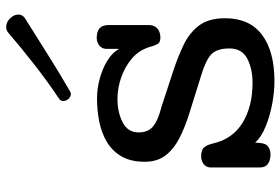

<svg xmlns="http://www.w3.org/2000/svg" viewBox="-168 -756 937 642"><g transform="rotate(-90 301.0 -435.5)"><path d="M349.6 13.2Q314.5 13.2 273.9 5.6Q233.4 -2 198.2 -16.4Q163.1 -30.8 144.5 -51.3Q144.5 -18.6 133.1 -9.3Q121.6 0 105 0Q86.4 0 74 -8.3Q61.5 -16.6 61.5 -36.1V-201.2Q62.5 -216.3 73.5 -224.1Q84.5 -231.9 98.6 -231.9Q120.1 -231.9 128.7 -221.9Q137.2 -211.9 141.6 -192.9Q156.7 -126.5 211.2 -93.3Q265.6 -60.1 344.2 -60.1Q392.1 -60.1 425.8 -77.9Q459.5 -95.7 459.5 -137.2Q459.5 -178.7 440.2 -197.5Q420.9 -216.3 370.6 -231.4L237.8 -272.9Q196.3 -286.1 160.4 -304.2Q124.5 -322.3 102.5 -350.1Q80.6 -377.9 80.6 -420.4Q80.6 -467.8 98.9 -498.8Q117.2 -529.8 147.7 -547.6Q178.2 -565.4 215.8 -572.8Q253.4 -580.1 292 -580.1Q325.7 -580.1 359.4 -570.8Q393.1 -561.5 419.7 -544.9Q446.3 -528.3 458 -506.3V-547.9Q458 -563 468.8 -572Q479.5 -581.1 494.6 -581.1Q537.6 -581.1 537.6 -543V-401.9Q535.6 -385.3 524.2 -376.7Q512.7 -368.2 495.6 -368.2Q479.5 -368.2 474.1 -377.9Q468.8 -387.7 463.9 -405.8Q453.1 -440.4 425.3 -463.9Q397.5 -487.3 361.8 -499.5Q326.2 -511.7 291 -511.7Q246.1 -511.7 212.4 -494.4Q178.7 -477.1 178.7 -440.9Q178.7 -409.7 198.7 -392.8Q218.8 -376 263.7 -364.7L388.7 -323.7Q432.6 -309.1 471.9 -290.3Q511.2 -271.5 535.9 -239.3Q560.5 -207 560.5 -151.9Q560.5 -70.3 505.4 -28.6Q450.2 13.2 349.6 13.2ZM307.6 -667.5Q298.3 -667.5 291 -675.5Q283.7 -683.6 283.7 -692.9Q283.7 -702.1 292 -707.5Q347.2 -744.1 404.5 -788.8Q461.9 -833.5 511.7 -876.5Q520 -883.8 531.7 -883.8Q547.4 -883.8 560.1 -870.8Q572.8 -857.9 572.8 -842.8Q572.8 -829.1 560.1 -820.8Q502.4 -784.7 439.5 -744.9Q376.5 -705.1 316.9 -670.9Q311 -667.5 307.6 -667.5Z"/></g></svg>

Font: Cutive
Style: Regular
Weight: 400
Version: Version 1.100; ttfautohint (v1.8.4.7-5d5b)